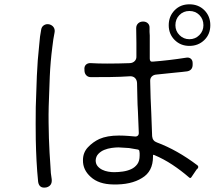

<svg xmlns="http://www.w3.org/2000/svg" viewBox="-20 -859 1040 891"><path d="M859 -646Q818 -646 790.5 -673.5Q763 -701 763 -742Q763 -783 790 -811Q817 -839 859 -839Q901 -839 928.5 -811.5Q956 -784 956 -742Q956 -700 928 -673Q900 -646 859 -646ZM859 -677Q886 -677 905 -696Q924 -715 924 -742Q924 -770 905.5 -789Q887 -808 859 -808Q831 -808 812.5 -789Q794 -770 794 -742Q794 -715 813 -696Q832 -677 859 -677ZM505 -3Q438 -4 401 -38Q364 -71 365 -116Q365 -151 388 -175.5Q411 -200 441 -214Q477 -230 532 -230Q543 -230 555 -229.5Q567 -229 579 -228Q584 -227 590 -227Q596 -227 602 -226Q613 -224 619 -229Q625 -234 624 -245L620 -343Q618 -372 617.5 -405Q617 -438 616 -474Q615 -489 606 -497.5Q597 -506 582 -505Q537 -502 492 -501.5Q447 -501 402 -501Q389 -501 381 -509Q373 -517 372 -530V-535Q370 -550 378.5 -558.5Q387 -567 402 -566Q418 -565 436.5 -564.5Q455 -564 477 -564Q503 -564 529.5 -564.5Q556 -565 583 -566Q597 -567 605.5 -576Q614 -585 613 -599V-660L612 -728Q612 -742 621 -750.5Q630 -759 644 -759Q658 -759 666.5 -750.5Q675 -742 674 -728Q674 -719 674 -710.5Q674 -702 675 -694V-587Q675 -571 689 -573Q766 -579 842 -591Q856 -594 865 -587Q874 -580 874 -566V-559Q874 -533 849 -528Q837 -526 823.5 -525Q810 -524 793 -522Q753 -518 706 -513Q692 -512 684 -503.5Q676 -495 677 -481Q678 -440 679 -404Q680 -368 682 -335L686 -227Q688 -205 708 -198Q802 -163 896 -92Q903 -86 898 -78L892 -72L891 -71V-70Q890 -69 890 -69L869 -38Q864 -29 857 -36Q820 -68 780 -94.5Q740 -121 695 -140Q690 -142 690 -137V-132Q690 -63 639 -33Q588 -1 505 -3ZM157 -15Q152 -65 149.5 -113.5Q147 -162 146 -212Q145 -284 146 -362Q148 -434 151 -506.5Q154 -579 162 -651Q165 -692 171 -721Q173 -735 184 -742Q195 -749 209 -746Q223 -742 229.5 -731.5Q236 -721 233 -707Q230 -693 227.5 -676.5Q225 -660 223 -642Q214 -573 211 -503.5Q208 -434 206 -365Q205 -327 205.5 -290Q206 -253 207 -218Q208 -183 210 -150.5Q212 -118 214 -89Q215 -54 220 -27Q223 4 194 11H193Q162 16 157 -15ZM509 -60Q529 -60 550 -63Q571 -66 588.5 -74Q606 -82 617 -97Q628 -112 628 -137V-148L627 -156Q627 -163 620 -165Q609 -167 599.5 -168.5Q590 -170 579 -172Q567 -173 555 -173.5Q543 -174 530 -175Q516 -175 498 -172.5Q480 -170 464 -163.5Q448 -157 436.5 -145Q425 -133 424 -115Q424 -99 432.5 -88.5Q441 -78 454 -71.5Q467 -65 482 -62.5Q497 -60 509 -60Z"/></svg>

Font: Higure Gothic
Style: Regular
Weight: 400
Designer: Yoshimichi Ohira
Foundry: Positype
Version: Version 1.000